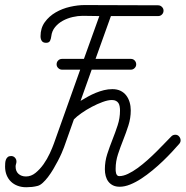

<svg xmlns="http://www.w3.org/2000/svg" viewBox="-20 -747 749 775"><path d="M230.5 -465.8Q221.7 -465.8 215.1 -472.2Q208.5 -478.5 208.5 -487.3Q208.5 -496.6 214.8 -502.9Q221.2 -509.3 230.5 -509.3H318.8L380.9 -682.1Q363.8 -682.1 347.2 -682.6Q330.6 -683.1 313.5 -683.1Q294.4 -683.1 273.2 -678.2Q252 -673.3 233.6 -663.3Q215.3 -653.3 202.4 -637.7Q189.5 -622.1 187 -600.6Q186 -590.8 182.1 -582.5Q178.2 -574.2 166 -574.2Q153.8 -574.2 148.7 -581.8Q143.6 -589.4 143.6 -600.6Q143.6 -633.8 160.9 -657.7Q178.2 -681.6 204.8 -697Q231.4 -712.4 262.7 -719.5Q293.9 -726.6 321.8 -726.6Q396 -726.6 470 -726.1Q543.9 -725.6 618.2 -725.6Q627 -725.6 633.5 -719.2Q640.1 -712.9 640.1 -704.1Q640.1 -694.8 633.8 -688.5Q627.4 -682.1 618.2 -682.1H427.7L365.7 -509.3H508.3Q517.6 -509.3 523.7 -502.7Q529.8 -496.1 529.8 -487.3Q529.8 -478.5 523.4 -472.2Q517.1 -465.8 508.3 -465.8H350.1L305.2 -339.8Q319.8 -348.6 335.2 -357.2Q350.6 -365.7 366.7 -372.3Q382.8 -378.9 399.7 -383.1Q416.5 -387.2 433.6 -387.2Q452.6 -387.2 466.6 -380.4Q480.5 -373.5 489.5 -361.8Q498.5 -350.1 503.2 -334.5Q507.8 -318.8 507.8 -301.3Q507.8 -270 498.3 -240.5Q488.8 -210.9 477.3 -182.1Q465.8 -153.3 456.3 -124.5Q446.8 -95.7 446.8 -65.9Q446.8 -62 447 -56.9Q447.3 -51.8 448.7 -47.1Q450.2 -42.5 453.1 -39.3Q456.1 -36.1 461.4 -36.1Q477.5 -36.1 496.6 -45.2Q515.6 -54.2 535.4 -68.6Q555.2 -83 575.2 -100.8Q595.2 -118.7 613 -136.5Q630.9 -154.3 646 -170.2Q661.1 -186 671.4 -196.3Q677.7 -203.1 688 -203.1Q697.3 -203.1 703.1 -196Q709 -189 709 -180.2Q709 -172.9 703.6 -166.5Q691.9 -152.8 675 -134.8Q658.2 -116.7 638.2 -97.4Q618.2 -78.1 595.7 -59.6Q573.2 -41 550.5 -26.1Q527.8 -11.2 505.4 -2.2Q482.9 6.8 463.4 6.8Q447.3 6.8 436 1.2Q424.8 -4.4 417.5 -13.9Q410.2 -23.4 406.7 -36.4Q403.3 -49.3 403.3 -64Q403.3 -95.2 412.8 -124.8Q422.4 -154.3 433.8 -183.1Q445.3 -211.9 454.8 -241Q464.4 -270 464.4 -300.8Q464.4 -309.6 463.1 -317.1Q461.9 -324.7 458.3 -330.6Q454.6 -336.4 448.2 -339.8Q441.9 -343.3 431.6 -343.3Q416 -343.3 394.5 -335.4Q373 -327.6 350.8 -315.9Q328.6 -304.2 309.1 -290.5Q289.6 -276.9 278.3 -265.1L238.3 -152.3Q234.9 -142.6 228.5 -128.2Q222.2 -113.8 213.6 -97.4Q205.1 -81.1 195.1 -64.2Q185.1 -47.4 174.3 -33.2Q163.6 -19 152.6 -9Q141.6 1 131.8 3.4Q120.6 6.3 108.9 7.6Q97.2 8.8 85.9 8.8Q66.9 8.8 51.3 2.9Q35.6 -2.9 24.4 -13.7Q13.2 -24.4 6.8 -40Q0.5 -55.7 0.5 -74.7Q0.5 -81.1 1 -88.6Q1.5 -96.2 3.9 -102.5Q6.3 -108.9 11.2 -113Q16.1 -117.2 24.9 -117.2Q34.2 -117.2 40.3 -110.6Q46.4 -104 46.4 -95.2Q46.4 -89.8 44.7 -85Q43 -80.1 43 -74.7Q43 -55.7 54.7 -45.2Q66.4 -34.7 85 -34.7Q105.5 -34.7 123.3 -49.1Q141.1 -63.5 155.8 -84.2Q170.4 -105 180.9 -127.7Q191.4 -150.4 197.3 -167L303.7 -465.8Z"/></svg>

Font: Helvetia Verbundene
Style: Regular
Weight: 400
Designer: Peter Wiegel, original typeface by Carl Albert Fahrenwaldt 1901
Foundry: Peter Wiegel
Version: Version 2.000